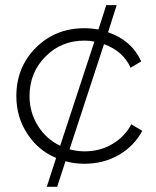

<svg xmlns="http://www.w3.org/2000/svg" viewBox="-20 -720 601 740"><path d="M486.3 -241.2Q496.1 -234.4 528.3 -215.8Q498 -158.2 438.5 -123Q378.9 -88.9 305.7 -88.9Q265.6 -88.9 232.4 -98.6Q221.7 -66.4 200.2 0Q190.4 0 160.2 0Q168.9 -27.3 196.3 -111.3Q126 -140.6 85 -205.1Q43 -268.6 43 -349.6Q43 -460.9 118.2 -536.1Q193.4 -611.3 305.7 -611.3Q331.1 -611.3 359.4 -606.4Q369.1 -637.7 389.6 -700.2Q400.4 -700.2 429.7 -700.2Q421.9 -673.8 396.5 -595.7Q487.3 -564.5 524.4 -483.4Q510.7 -474.6 483.4 -459Q454.1 -523.4 380.9 -549.8Q336.9 -415 248 -144.5Q277.3 -136.7 305.7 -136.7Q366.2 -136.7 413.1 -165Q460.9 -193.4 486.3 -241.2ZM93.8 -349.6Q93.8 -287.1 126 -235.4Q158.2 -183.6 211.9 -158.2Q255.9 -292 343.8 -559.6Q326.2 -563.5 305.7 -563.5Q215.8 -563.5 155.3 -502Q93.8 -440.4 93.8 -349.6Z"/></svg>

Font: LeFont
Style: ExtraLight
Weight: 200
Designer: Leryon MEDIA
Version: Version 1.0